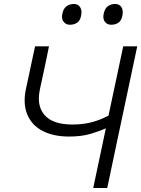

<svg xmlns="http://www.w3.org/2000/svg" viewBox="-20 -946 710 966"><path d="M449 0Q461.5 -58.5 473 -113.5Q484.5 -168.5 498.5 -233.5L512.5 -300.5Q481 -286 435.2 -272.5Q389.5 -259 328 -259Q249 -259 194.5 -287.2Q140 -315.5 117.5 -369.5Q104 -401 104 -440.5Q104 -468.5 111 -501Q113.5 -512 115.5 -521.5Q117.5 -531 120 -542Q130 -590 138.5 -629.5Q147 -668.5 156.5 -713H226.5Q216.5 -663.5 207.5 -620.5Q198 -577.5 187.5 -527.5L181 -498Q175.5 -472.5 175.5 -450.5Q175.5 -400 204.5 -367Q245.5 -319.5 345 -319.5Q397.5 -319.5 442 -331.2Q486.5 -343 526 -364.5L549 -473Q563.5 -540.5 575.5 -597.5Q587.5 -654.5 600 -713H670.5Q658 -654.5 646 -597.5Q634 -540.5 619.5 -472.5L569.5 -237Q555.5 -170.5 543.8 -115.2Q532 -60 519.5 0ZM507.5 -837Q500 -847 500 -862Q500 -869.5 502 -878Q507.5 -904 523 -915Q538.5 -926 559 -926Q581 -926 591 -910Q597.5 -899.5 597.5 -884.5Q597.5 -877 596 -868.5Q591 -842 575.8 -831.8Q560.5 -821.5 539.5 -821.5Q518.5 -821.5 507.5 -837ZM331.5 -821.5Q311 -821.5 300 -837Q292 -847 292 -862.5Q292 -869.5 294 -878Q299.5 -904 315.2 -915Q331 -926 351.5 -926Q373 -926 383 -910Q390 -899 390 -883.5Q390 -876.5 388.5 -868.5Q383.5 -842 368 -831.8Q352.5 -821.5 331.5 -821.5Z"/></svg>

Font: Heraclito Light
Style: Italic
Weight: 300
Italic angle: -12°
Designer: Kostas Bartsokas (font) & Cristiano Sobral (main changes)
Foundry: Kostas Bartsokas (font) & Cristiano Sobral (main changes)
Version: Version 1.00;July 8, 2020;FontCreator 13.0.0.2655 64-bit